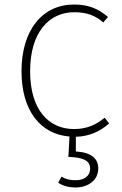

<svg xmlns="http://www.w3.org/2000/svg" viewBox="-20 -593 540 848"><path d="M315 76V11C374 10 423 -13 462 -48L442 -73C405 -42 363 -23 307 -23C195 -23 113 -108 113 -278C113 -451 197 -539 308 -539C363 -539 402 -524 436 -494L457 -518C411 -557 368 -573 307 -573C167 -573 75 -460 75 -278C75 -104 159 0 287 10L282 100C349 102 378 117 378 151C378 187 349 203 314 203C286 203 266 197 252 187L237 214C255 226 280 235 314 235C368 235 414 204 414 151C414 107 383 80 315 76Z"/></svg>

Font: Glow Sans SC Normal ExtraLight
Style: Regular
Weight: 200
Designer: Ryoko NISHIZUKA (kana, bopomofo & ideographs); Paul D. Hunt (Latin, Greek & Cyrillic); Sandoll Communications, Soo-young
Version: Version 0.93